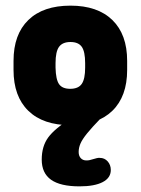

<svg xmlns="http://www.w3.org/2000/svg" viewBox="-20 -433 499 681"><path d="M28 -217V-185Q28 -91 80.5 -40Q133 11 230 11Q326 11 378.5 -40Q431 -91 431 -185V-217Q431 -311 378.5 -362Q326 -413 230 -413Q133 -413 80.5 -362Q28 -311 28 -217ZM282 -209V-193Q282 -153 270 -135.5Q258 -118 229 -118Q201 -118 189.5 -134.5Q178 -151 177 -193V-209Q177 -250 189.5 -267Q202 -284 230 -284Q258 -284 270 -267Q282 -250 282 -209ZM337 -13H232Q174 23 151 54.5Q128 86 128 133Q128 181 161 204.5Q194 228 262 228Q315 228 344 213Q373 198 373 170Q373 152 362 139.5Q351 127 334 127Q331 127 328.5 127Q326 127 323 128Q302 134 297.5 135Q293 136 286 136Q274 136 266.5 128Q259 120 259 106Q259 91 265.5 76Q272 61 289 40Q306 19 337 -13Z"/></svg>

Font: Beiruti Black
Style: Regular
Weight: 900
Designer: Arlette Boutros
Foundry: Boutros
Version: Version 1.41